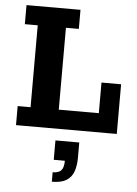

<svg xmlns="http://www.w3.org/2000/svg" viewBox="-57 -627 662 929"><g transform="rotate(5 273.5 -162.5)"><path d="M33.7 0V-92.6H96.3V-490.4H33.7V-583H295.9V-490.4H233.3V-92.6H427.8V-241.3H523.1V0ZM230.2 257.6V211.7Q258.8 211.7 271.5 197.9Q284.2 184.1 284.2 151.1H230.2V57H346V131Q346 169.6 335.7 198.3Q325.4 227 300.4 242.3Q275.5 257.6 230.2 257.6Z"/></g></svg>

Font: Rokkitt SemiBold
Style: Regular
Weight: 600
Designer: Vernon Adams
Foundry: Vernon Adams
Version: Version 3.103